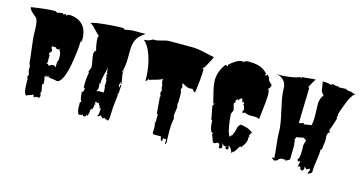

<svg xmlns="http://www.w3.org/2000/svg" viewBox="-89 -1141 3162 1681"><g transform="rotate(15 1492.0 -301.0)"><path d="M295.9 -79.1 306.2 -22.5 295.9 -11.7H306.2L295.9 8.8L306.2 0L307.1 21L295.9 43.5V34.2L278.3 32.2L267.6 39.6V30.8L256.3 44.4L247.6 34.2L248.5 22.5H237.8Q234.9 28.3 214.4 33.4Q193.8 38.6 188.5 44.4V45.9Q159.7 45.9 159.7 -79.1V-101.1L150.9 -112.8Q160.2 -128.9 160.2 -142.6Q149.4 -163.1 149.4 -187L150.9 -208Q150.9 -210 141.1 -236.8V-225.6Q139.2 -268.1 125.7 -362.8Q112.3 -457.5 112.3 -511.7Q112.3 -610.4 92.3 -633.8Q86.9 -640.1 68.4 -655.3Q24.4 -690.9 24.4 -712.9Q29.3 -713.4 46.4 -716.1Q63.5 -718.8 69.1 -719.5Q74.7 -720.2 90.3 -722.4Q106 -724.6 112.8 -725.3Q119.6 -726.1 133.8 -727.8Q147.9 -729.5 156 -730.2Q164.1 -731 176.5 -732.2Q189 -733.4 198 -733.6Q207 -733.9 218 -734.4Q229 -734.9 236.6 -734.9Q244.1 -734.9 252.2 -729.2Q260.3 -723.6 265.6 -723.6L264.6 -727.5L308.6 -734.9L317.9 -723.6L335 -734.9L341.8 -721.7L361.8 -734.9Q440.9 -734.9 487.3 -689.5Q533.7 -644 533.7 -556.6Q533.7 -531.7 522.5 -531.7Q522.5 -457 497.1 -314.5Q484.9 -245.6 462.2 -196.3Q439.5 -147 412.1 -147L358.9 -157.2V-148.4Q356.4 -159.7 340.3 -159.7H332.5V-160.6Q332.5 -171.4 329.3 -171.4Q326.2 -171.4 322.8 -163.8Q319.3 -156.2 317.6 -156.2Q315.9 -156.2 314.9 -157.2V-168.9H306.2V-157.2H295.9Q306.2 -136.7 306.2 -90.3L295.9 -86.9ZM371.1 -260.7 370.1 -289.1Q370.1 -314.5 379.9 -327.6V-361.3Q379.9 -396 361.8 -417.5V-429.7L354 -417.5H335Q335 -429.7 320.8 -429.7H291.5V-417.5Q291.5 -410.2 293 -408.7Q294.4 -407.2 300.3 -407.2V-383.8Q291 -374.5 289.1 -367.2L282.2 -373V-361.3H291.5L282.2 -350.1H291.5V-282.2L282.2 -271.5H300.3V-260.7H317.9Q318.8 -261.7 320.8 -263.9Q322.8 -266.1 323.2 -266.6Q323.7 -267.1 325.4 -268.6Q327.1 -270 328.1 -270.5Q333 -271.5 335 -271.5H361.8Q361.8 -260.7 371.1 -260.7ZM326.2 -157.2 332.5 -159.7V-157.2ZM306.2 -157.2Q307.1 -156.2 307.1 -154.8Q307.1 -153.3 306.2 -152.3ZM305.2 -149.4 306.2 -152.3V-147Q305.2 -147 305.2 -149.4Z M960.9 -559.1V-506.8Q960.9 -412.6 940.4 -371.1Q949.7 -371.1 949.7 -382.3V-386.2L958.5 -393.6Q950.7 -385.7 950.7 -366.9Q950.7 -348.1 957.8 -312Q964.8 -275.9 965.3 -269H956.1V-288.1Q947.3 -270.5 947.3 -251.5V-246.6L958.5 -232.9L956.5 -258.3H966.3V-254.4Q966.3 -212.9 955.1 -130.1Q943.8 -47.4 943.8 12Q943.8 71.3 928.7 73.2L921.4 65.4L909.7 67.4L901.9 56.6L880.4 65.9L881.8 64.5L860.4 44.4L842.3 57.6L830.6 56.6L840.8 44.4Q840.8 34.2 843.5 13.7Q846.2 -6.8 846.2 -17.6L837.4 -11.7L828.6 -22.5H836.4Q824.2 -38.6 815.4 -56.6L800.8 -53.7L789.6 -62.5L780.8 -44.4H789.6L790.5 -33.7L783.2 -35.2L783.7 -26.9Q783.7 -16.6 779.5 -1.5Q775.4 13.7 770.3 13.7Q765.1 13.7 763.2 5.9Q760.3 49.8 749.5 79.6L738.3 68.4V75.2Q738.3 83 732.9 86.9Q726.1 90.8 710.4 90.8L709.5 79.6Q695.3 84.5 672.9 87.9Q655.8 67.9 655.5 25.9Q655.3 -16.1 654.8 -22.5L662.6 -21.5L664.6 -33.7Q655.8 -36.1 651.6 -72Q647.5 -107.9 646.5 -111.3Q664.6 -111.3 664.6 -147.5V-156.2L654.8 -145.5L652.8 -183.1Q652.8 -206.1 656.5 -241.7Q660.2 -277.3 665.5 -293H656.7L673.8 -341.8Q673.8 -361.3 665.8 -400.4Q657.7 -439.5 657.7 -460.9Q657.7 -482.4 675.3 -492.2Q658.2 -547.4 657.7 -611.8L665.5 -623.5Q656.7 -627.4 618.4 -668.7Q580.1 -710 568.4 -710H565.4Q565.4 -722.7 670.4 -734.1Q775.4 -745.6 850.6 -745.6Q857.9 -745.6 871.1 -733.9Q907.7 -746.1 973.1 -746.1L1055.7 -745.6Q995.6 -708 977.1 -662.6Q960.9 -624 960.9 -559.1ZM785.6 -235.8 786.6 -224.6H777.8L781.2 -187Q781.2 -168.9 772 -156.2L772.5 -145.5L781.2 -156.2H835L832.5 -202.1L827.1 -213.4L830.6 -235.8Q830.6 -281.2 818.8 -281.2L827.1 -293H818.8L826.2 -302.7H817.9L816.9 -314.9Q825.2 -314.9 825.2 -325.7H816.4L814 -380.4Q811.5 -362.3 798.6 -313.2Q785.6 -264.2 785.6 -235.8ZM957.5 -177.2 953.1 -179.2Q952.1 -179.2 952.1 -173.3V-165.5Q952.1 -166.5 959.5 -178.2Q958.5 -177.2 957.5 -177.2ZM931.6 75.7 926.8 73.2ZM879.4 67.4Q879.4 65.9 880.4 65.9Z M1476.1 17.6 1478.5 131.8 1468.3 143.6V98.1H1439V121.1H1428.7Q1418.9 111.3 1418.9 85.9H1350.6L1340.8 75.2L1341.8 33.2Q1341.8 -1 1331.5 -26.9L1340.8 -15.1V-95.2H1331.5L1321.3 -220.7V-230.5L1314.5 -238.3L1321.3 -240.7V-264.2L1313 -275.4L1321.3 -308.6Q1312.5 -321.3 1312.5 -336.9Q1312.5 -352.5 1313 -354.5Q1303.7 -366.2 1303.7 -391.1V-407.7Q1298.8 -397 1247.6 -382.8Q1196.3 -368.7 1189.5 -365.2L1180.7 -377.4V-365.2L1161.1 -343.8Q1161.1 -436.5 1144.5 -509.3Q1113.8 -643.6 1053.7 -692.9Q1097.7 -692.9 1132.3 -716.8Q1137.7 -715.8 1153.6 -715.8Q1169.4 -715.8 1209.7 -727.8Q1250 -739.7 1269 -739.7H1478.5Q1526.4 -739.7 1594.5 -724.1Q1662.6 -708.5 1685.1 -704.6Q1685.1 -698.7 1657.5 -646.7Q1629.9 -594.7 1626 -591.8H1617.2V-580.1H1626Q1626 -498.5 1606.9 -365.2H1597.2L1577.6 -388.2Q1564.5 -385.3 1554.2 -385.3Q1526.4 -385.3 1487.3 -411.1H1478.5L1487.3 -377.4L1478.5 -354.5Q1488.3 -342.8 1488.3 -307.1Q1488.3 -271.5 1487.8 -252.4Q1487.3 -233.4 1487.3 -230.5Q1486.8 -230.5 1484.9 -232.9Q1482.9 -232.9 1482.9 -229.5L1489.3 -198.2L1479.5 -125.5Q1479.5 -107.4 1487.3 -95.2Q1476.1 -49.8 1476.1 17.6Z M2122.1 -293Q2110.8 -293 2066.9 -306.2L2058.6 -293.9L2049.8 -306.2Q2049.8 -312 2054.2 -317.6Q2058.6 -323.2 2058.6 -330.1Q2058.6 -336.9 2052.7 -353.3Q2046.9 -369.6 2041 -373L2049.8 -385.3L2043 -383.8L2041 -393.6L2032.2 -385.3Q2022 -402.8 2022 -409.9Q2022 -417 2022.9 -418.9Q2011.7 -418.9 2001.7 -410.9Q1991.7 -402.8 1989.7 -390.1L1988.3 -397L1979.5 -404.8V-397Q1968.8 -397 1968.8 -382.3Q1968.8 -379.9 1970.2 -371.1L1960.4 -362.3L1959.5 -357.9Q1959.5 -347.7 1966.1 -328.1Q1972.7 -308.6 1972.7 -297.9Q1970.7 -295.9 1964.6 -280.8Q1958.5 -265.6 1958.5 -264.2Q1958.5 -222.7 1969.7 -157.7Q1981 -92.8 1997.6 -68.8Q2003.4 -68.8 2009.8 -79.6Q2016.1 -90.3 2022.9 -90.3V-102.1Q2033.2 -115.7 2035.6 -131.6Q2038.1 -147.5 2042.7 -163.1Q2047.4 -178.7 2063.5 -194.3Q2085.4 -194.3 2120.4 -183.8Q2155.3 -173.3 2168.9 -158.2V-159.7L2179.7 -158.2Q2162.1 -132.8 2159.2 -113.8H2168.9L2159.2 -102.1L2160.6 -89.4Q2160.6 -57.1 2132.3 -22Q2122.1 -9.3 2120.6 -1.5L2111.3 -11.7Q2104 -2 2090.1 21Q2076.2 43.9 2066.9 55.2V44.4L2049.8 67.4Q2045.4 46.9 2033.2 28.8Q2021 10.7 2005.4 10.7L2015.1 22.5V44.4L2002 45.9Q1988.3 46.9 1988.3 22.5H1970.2Q1961.4 9.8 1951.7 4.9Q1953.1 10.3 1956.1 17.6Q1960.4 30.3 1960.4 44.4L1940.4 55.2L1930.7 44.4L1931.6 27.3Q1931.6 20.5 1925 15.6Q1918.5 10.7 1912.6 10.7Q1906.7 10.7 1897 16.6Q1887.2 22.5 1882.3 22.5Q1872.1 22.5 1865.2 5.6Q1858.4 -11.2 1853.5 -28.1Q1848.6 -44.9 1843.3 -44.9L1853.5 -57.6Q1817.9 -57.6 1814 -170.4H1803.7Q1803.7 -191.9 1793.9 -232.4Q1784.2 -272.9 1784.2 -293.9L1796.9 -311L1794.4 -316.9L1784.2 -306.6V-316.9Q1780.8 -333.5 1768.6 -378.9Q1745.6 -466.8 1745.6 -511.7Q1745.6 -556.6 1762.5 -597.9Q1779.3 -639.2 1803.7 -667.5L1823.7 -656.2V-672.4Q1847.2 -696.8 1879.9 -716.1Q1912.6 -735.4 1940.4 -735.8V-724.6Q1947.3 -733.4 1958.7 -739.7Q1970.2 -746.1 1991 -746.1Q2011.7 -746.1 2032 -744.4Q2052.2 -742.7 2078.6 -736.3Q2128.4 -725.1 2168.9 -678.7H2159.2V-667.5H2168.9L2179.7 -678.7L2198.7 -656.2Q2198.7 -636.2 2216.8 -619.6Q2234.9 -603 2237.3 -600.1Q2237.3 -577.1 2215.8 -557.6Q2229.5 -553.2 2229.5 -506.3Q2229.5 -459.5 2208.5 -283.2Q2189.9 -293.9 2160.2 -293.9ZM1997.6 13.7Q1996.6 19 1989.7 22.5Q1997.6 22.5 1997.6 13.7ZM1885.7 9.8Q1884.8 8.8 1883.8 8.8Q1882.8 8.8 1882.8 10.7Q1882.8 9.8 1885.7 9.8Z M2817.9 -249 2808.1 -170.4 2789.6 -154.8 2798.3 -158.2Q2798.3 -126 2788.3 -63Q2778.3 0 2778.3 33.2H2779.3Q2779.3 49.3 2767.1 58.3Q2754.9 67.4 2739.7 67.4L2754.4 33.2L2750 22.5L2748 22L2724.1 34.2L2719.7 33.2L2701.2 13.7L2702.6 26.9Q2702.6 55.2 2681.2 55.2Q2680.2 54.2 2676.3 50.8Q2667.5 43.9 2667.5 40Q2667.5 36.1 2670.9 33.2L2651.9 22.5L2641.6 37.1Q2642.1 27.8 2647 8.1Q2651.9 -11.7 2651.9 -22.5L2632.3 -11.7L2624 -33.7Q2642.6 -33.7 2642.6 -116.2L2641.6 -159.7Q2641.6 -168.5 2647.2 -184.8Q2652.8 -201.2 2652.8 -208.5Q2652.8 -215.8 2646 -215.8L2641.6 -214.8L2632.3 -226.6Q2620.6 -226.6 2597.4 -220.7Q2574.2 -214.8 2562 -214.8V-204.1L2548.8 -189L2556.6 -193.4Q2564 -142.1 2564 -140.6L2562 -11.7L2523.4 10.7L2524.4 3.4L2521 1H2483.9L2464.4 10.7Q2462.9 28.3 2425.3 33.2L2403.8 13.7Q2403.8 10.7 2411.6 10.7Q2419.4 10.7 2425.3 14.6Q2424.8 -22 2415.3 -98.4Q2405.8 -174.8 2405.8 -222.4Q2405.8 -270 2391.1 -340.1Q2376.5 -410.2 2361.8 -479Q2347.2 -547.9 2347.2 -595.2Q2347.2 -642.6 2319.3 -671.1Q2291.5 -699.7 2252 -702.1Q2334 -702.1 2393.1 -712.6Q2452.1 -723.1 2464.4 -735.8L2466.8 -723.6L2468.8 -722.7Q2475.1 -722.7 2475.1 -732.4L2474.1 -735.8Q2496.1 -735.8 2537.4 -741Q2578.6 -746.1 2597.7 -746.1Q2582 -724.6 2553.2 -667.5L2562 -656.2L2553.2 -339.8L2597.7 -350.1V-339.8L2661.6 -350.1V-344.7Q2674.3 -361.3 2674.3 -433.6L2670.9 -554.2Q2670.9 -567.4 2680.7 -595Q2690.4 -622.6 2700.2 -622.6Q2700.2 -632.3 2690.4 -640.6Q2670.9 -656.7 2670.9 -690.4L2661.6 -746.1Q2710.9 -746.1 2739.7 -735.8L2751.5 -746.1L2798.3 -735.8V-746.1L2810.1 -732.4L2877 -735.8Q2884.3 -725.1 2909.9 -724.1Q2935.5 -723.1 2944.8 -712.9H2972.2Q2936.5 -707 2888.2 -573.2Q2866.7 -518.6 2865.7 -498L2864.7 -475.6H2857.9L2866.7 -464.8Q2841.3 -378.9 2827.1 -348.6L2837.9 -328.6Q2815.9 -328.6 2815.9 -286.6Z"/></g></svg>

Font: Butcherman
Style: Regular
Weight: 400
Version: Version 001.003